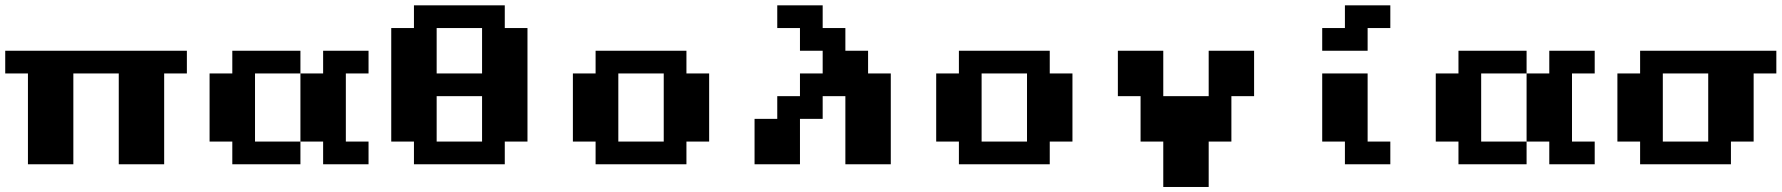

<svg xmlns="http://www.w3.org/2000/svg" viewBox="-20 -628 6811 734"><path d="M86.8 0V-347.2H0V-434H694.4V-347.2H607.6V0H434V-347.2H260.4V0Z M1128.5 -86.8V-347.2H954.9V-86.8ZM1128.5 -347.2H1215.3V-434H1388.9V-347.2H1302.1V-86.8H1388.9V0H1215.3V-86.8H1128.5V0H868.1V-86.8H781.2V-347.2H868.1V-434H1128.5Z M1562.5 0V-86.8H1475.7V-520.8H1562.5V-607.6H1909.7V-520.8H1996.5V-86.8H1909.7V0ZM1649.3 -347.2H1822.9V-520.8H1649.3ZM1649.3 -86.8H1822.9V-260.4H1649.3Z M2256.9 0V-86.8H2170.1V-347.2H2256.9V-434H2604.2V-347.2H2691V-86.8H2604.2V0ZM2343.8 -86.8H2517.4V-347.2H2343.8Z M2864.6 0V-173.6H2951.4V-260.4H3038.2V-347.2H3125V-434H3038.2V-520.8H2951.4V-607.6H3125V-520.8H3211.8V-434H3298.6V-347.2H3385.4V0H3211.8V-260.4H3125V-173.6H3038.2V0Z M3645.8 0V-86.8H3559V-347.2H3645.8V-434H3993.1V-347.2H4079.9V-86.8H3993.1V0ZM3732.6 -86.8H3906.2V-347.2H3732.6Z M4427.1 86.8V-86.8H4340.3V-260.4H4253.5V-434H4427.1V-260.4H4600.7V-434H4774.3V-260.4H4687.5V-86.8H4600.7V86.8Z M5295.1 0H5121.5V-86.8H5034.7V-347.2H5208.3V-86.8H5295.1ZM5208.3 -520.8V-434H5034.7V-520.8H5121.5V-607.6H5295.1V-520.8Z M5816 -86.8V-347.2H5642.4V-86.8ZM5816 -347.2H5902.8V-434H6076.4V-347.2H5989.6V-86.8H6076.4V0H5902.8V-86.8H5816V0H5555.6V-86.8H5468.8V-347.2H5555.6V-434H5816Z M6250 0V-86.8H6163.2V-347.2H6250V-434H6770.8V-347.2H6684V-86.8H6597.2V0ZM6336.8 -86.8H6510.4V-347.2H6336.8Z"/></svg>

Font: 8-bit Operator+ 8
Style: Bold
Weight: 700
Designer: GrandChaos9000
Version: Version 1.3.0 - August 1, 2014